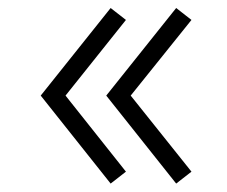

<svg xmlns="http://www.w3.org/2000/svg" viewBox="-20 -506 559 472"><path d="M413.1 -54.7 241.2 -271 413.1 -486.3 450.7 -457 301.3 -271 450.7 -84ZM80.1 -271 252 -486.3 289.6 -457 141.1 -271 289.6 -84 252 -54.7Z"/></svg>

Font: Manrope Light
Style: Regular
Weight: 300
Designer: Mikhail Sharanda
Foundry: Mikhail Sharanda
Version: Version 4.505;FEAKit 1.0